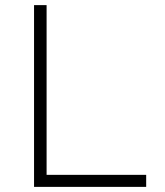

<svg xmlns="http://www.w3.org/2000/svg" viewBox="-20 -730 643 750"><path d="M162 -710V-47H551V0H113V-710Z"/></svg>

Font: Josefin Sans Light
Style: Regular
Weight: 300
Designer: Santiago Orozco
Foundry: Typemade
Version: Version 2.000